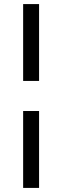

<svg xmlns="http://www.w3.org/2000/svg" viewBox="-20 -820 305 940"><path d="M93.3 -423.8V-800H171.3V-423.8ZM93.3 100V-276.5H171.3V100Z"/></svg>

Font: Envelope Sans Variable
Style: Regular
Weight: 500
Designer: Andreas Rasmussen / Norman Anderson
Foundry: mail.de GmbH
Version: Version 1.150